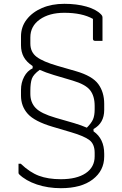

<svg xmlns="http://www.w3.org/2000/svg" viewBox="-20 -736 640 1006"><path d="M299 203Q382 203 429 171.5Q476 140 476 83V65Q476 19 448.5 -2Q421 -23 353 -43L255 -72Q161 -100 125.5 -139.5Q90 -179 90 -235V-265Q90 -303 106.5 -334Q123 -365 151 -378V-390Q119 -411 104.5 -437.5Q90 -464 90 -499V-545Q90 -595 119.5 -633.5Q149 -672 200 -694Q251 -716 317 -716Q382 -716 433 -701.5Q484 -687 509 -661Q517 -653 517 -645V-522H478Q467 -522 467 -533V-637Q410 -669 317 -669Q238 -669 188.5 -634Q139 -599 139 -540V-508Q139 -463 172 -438Q205 -413 281 -391L378 -363Q464 -338 495 -295.5Q526 -253 526 -192V-160Q526 -91 470 -60V-48Q526 -9 526 70V84Q526 158 466 204Q406 250 299 250Q231 250 173 230.5Q115 211 80 177Q77 174 77 169V122H89Q136 167 184 185Q232 203 299 203ZM368 -91Q408 -79 435 -67Q459 -91 467.5 -111Q476 -131 476 -163V-181Q476 -233 452 -263.5Q428 -294 360 -314L262 -343Q219 -356 188 -370Q155 -346 147 -323.5Q139 -301 139 -260V-244Q139 -199 167 -170Q195 -141 271 -119Z"/></svg>

Font: Recursive Sn Lnr St Lt
Style: Regular
Weight: 300
Version: Version 1.079;hotconv 1.0.112;makeotfexe 2.5.65598; ttfautoh